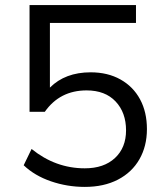

<svg xmlns="http://www.w3.org/2000/svg" viewBox="-20 -725 640 754"><path d="M313 9Q244 9 180 -13Q116 -35 73 -76L104 -140Q198 -64 313 -64Q388 -64 431.5 -104.5Q475 -145 475 -213Q475 -283 434 -326.5Q393 -370 320 -370Q215 -370 156 -286H96V-705H514V-635H176V-381Q236 -441 336 -441Q403 -441 453 -413Q503 -385 530 -335Q557 -285 557 -218Q557 -151 527.5 -99.5Q498 -48 443 -19.5Q388 9 313 9Z"/></svg>

Font: Mulish
Style: Regular
Weight: 400
Designer: Vernon Adams
Foundry: Vernon Adams
Version: Version 3.603; ttfautohint (v1.8.3)